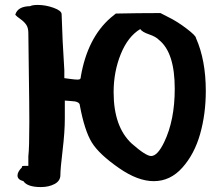

<svg xmlns="http://www.w3.org/2000/svg" viewBox="-20 -765 897 779"><path d="M42 -705Q51 -739 102 -740Q112 -745 133 -745Q165 -745 197 -733.5Q229 -722 230 -708Q233 -602 241 -480V-448L263 -445Q285 -442 294 -442Q303 -442 305.5 -445Q308 -448 308 -455Q335 -611 429 -693L450 -710Q480 -711 540.5 -711.5Q601 -712 631 -712L664 -695Q699 -678 737 -649Q775 -620 775 -611Q815 -521 815 -396Q815 -303 792 -221.5Q769 -140 720 -85Q671 -30 604 -30Q539 -30 463 -83Q382 -139 352.5 -187Q323 -235 304 -337Q304 -354 268 -355L243 -357V-284Q243 -230 234 -155Q225 -80 225 -55Q225 -31 201.5 -18.5Q178 -6 146 -6Q91 -6 75 -30Q51 -36 51 -53Q51 -68 69 -86Q68 -90 70.5 -91Q73 -92 81 -92H95V-131Q99 -164 99 -270Q99 -338 97 -469.5Q95 -601 95 -631Q95 -652 86.5 -664.5Q78 -677 63 -687.5Q48 -698 42 -705ZM441 -391Q441 -250 515 -182Q572 -132 593 -132Q619 -132 646 -188Q689 -277 689 -405Q689 -552 625 -603Q613 -616 585 -625.5Q557 -635 549 -647Q499 -617 470 -545.5Q441 -474 441 -391Z"/></svg>

Font: NaniFont Regular
Style: Regular
Weight: 400
Designer: Nanigashitei
Version: Version 1.036